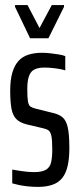

<svg xmlns="http://www.w3.org/2000/svg" viewBox="-20 -725 310 753"><path d="M129 8Q110 8 90 6Q70 4 54 0.5Q38 -3 28 -6V-60Q33 -59 42.5 -57.5Q52 -56 64.5 -54Q77 -52 90 -51Q103 -50 114 -50Q145 -50 160.5 -59.5Q176 -69 180.5 -88.5Q185 -108 185 -138Q185 -175 181.5 -191.5Q178 -208 170.5 -213.5Q163 -219 149 -222L85 -237Q58 -244 44 -258Q30 -272 25 -299Q20 -326 20 -370Q20 -412 28.5 -440.5Q37 -469 52.5 -486Q68 -503 91.5 -510.5Q115 -518 144 -518Q160 -518 177.5 -516Q195 -514 210.5 -511.5Q226 -509 236 -505V-449Q227 -452 213 -454.5Q199 -457 183.5 -458.5Q168 -460 154 -460Q131 -460 116 -453Q101 -446 94 -427.5Q87 -409 87 -376Q87 -344 89.5 -328Q92 -312 99.5 -307Q107 -302 123 -298L188 -282Q210 -277 224.5 -265.5Q239 -254 245.5 -226.5Q252 -199 252 -144Q252 -104 245.5 -75Q239 -46 224.5 -27.5Q210 -9 186 -0.5Q162 8 129 8ZM98 -575 39 -698V-705H88L135 -615L183 -705H231V-698L170 -575Z"/></svg>

Font: Saira UltraCondensed Medium
Style: Regular
Weight: 500
Width: 1
Designer: Hector Gatti with collaboration of the Omnibus-Type team
Foundry: Omnibus-Type
Version: Version 1.101